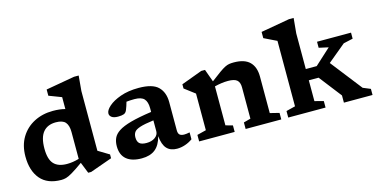

<svg xmlns="http://www.w3.org/2000/svg" viewBox="-74 -1119 2957 1506"><g transform="rotate(-15 1404.0 -366.0)"><path d="M691.5 -51.5 513 12H489L453 -78Q395.5 -37 362.8 -17.8Q330 1.5 310.5 6.8Q291 12 272.5 12Q159.5 12 102.8 -55Q46 -122 46 -238Q46 -328 85.5 -393Q125 -458 193 -493.2Q261 -528.5 346 -528.5Q402.5 -528.5 445 -517V-613.5Q439 -616 420 -623.2Q401 -630.5 379.2 -638.8Q357.5 -647 343 -652.5V-703L576.5 -744H614L603 -621V-136Q609 -132.5 626.2 -122Q643.5 -111.5 662.2 -100.2Q681 -89 691.5 -82.5ZM445 -331Q445 -383.5 422.8 -409.8Q400.5 -436 345.5 -436Q277.5 -436 241.8 -393Q206 -350 206 -259.5Q206 -172.5 240.8 -135Q275.5 -97.5 347.5 -97.5Q394.5 -97.5 445 -112.5Z M1212 10.5Q1159 10.5 1129.5 -21Q1100 -52.5 1093.5 -123Q1075.5 -53 1034.5 -20.5Q993.5 12 925 12Q844.5 12 801.8 -24Q759 -60 759 -130.5Q759 -166.5 771.8 -195.5Q784.5 -224.5 819.2 -247.2Q854 -270 919 -288Q984 -306 1089 -321V-350.5Q1089 -403 1066.5 -427.5Q1044 -452 988 -452Q968 -452 952 -451Q936 -450 923 -448.5Q914 -415.5 902.5 -387Q894 -365 877 -358.8Q860 -352.5 830 -352.5Q795.5 -352.5 778.8 -364.8Q762 -377 762 -395.5Q762 -421.5 796.8 -452.5Q831.5 -483.5 894.5 -506Q957.5 -528.5 1042 -528.5Q1155 -528.5 1200.5 -483.2Q1246 -438 1246 -358.5V-130Q1246 -103.5 1258.2 -93Q1270.5 -82.5 1294.5 -82.5Q1311.5 -82.5 1339 -88V-32Q1311.5 -12 1278.5 -0.8Q1245.5 10.5 1212 10.5ZM918 -160Q918 -126 935 -110.5Q952 -95 992.5 -95Q1034.5 -95 1061.8 -114.8Q1089 -134.5 1089 -165V-252.5Q1014.5 -243 978 -231Q941.5 -219 929.8 -202Q918 -185 918 -160Z M1770.5 -53 1827.5 -68.5V-322.5Q1827.5 -363 1806.8 -381.5Q1786 -400 1733.5 -400Q1707.5 -400 1679.2 -396Q1651 -392 1624.5 -385V-68.5L1681.5 -53V0H1393V-53L1466.5 -71.5V-369Q1458.5 -375.5 1437.2 -391.2Q1416 -407 1382 -433V-467L1552 -530H1582.5L1619.5 -427.5Q1666.5 -463.5 1695.2 -484Q1724 -504.5 1743 -514Q1762 -523.5 1778 -526Q1794 -528.5 1815 -528.5Q1902.5 -528.5 1944 -487Q1985.5 -445.5 1985.5 -367.5V-71.5L2060 -53V0H1770.5Z M2348 -71.5 2419.5 -53V0H2116.5V-53L2190.5 -71.5V-603Q2180.5 -608 2149 -623Q2117.5 -638 2088.5 -652.5V-703L2321.5 -744H2359.5L2348 -621V-332H2436.5L2565.5 -450L2488.5 -467V-516H2764.5V-467L2688 -450L2542 -329L2740.5 -74.5L2801 -49.5V0H2568.5V-49.5V-58.5L2427.5 -240.5H2348Z"/></g></svg>

Font: Newsreader 6pt SemiBold
Style: Regular
Weight: 600
Designer: Hugues Gentile
Foundry: Production Type
Version: Version 1.003; ttfautohint (v1.8.3)